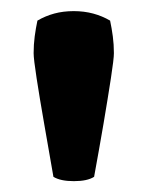

<svg xmlns="http://www.w3.org/2000/svg" viewBox="-20 -816 282 354"><path d="M42 -718Q42 -734 44 -749Q46 -764 49 -778Q63.5 -786.5 80 -791Q96.5 -795.5 116 -795.5Q135 -795.5 151.8 -791Q168.5 -786.5 183 -778Q186 -764 188 -749Q190 -734 190 -718Q190 -707.5 184.5 -671.8Q179 -636 170.8 -587.5Q162.5 -539 153.5 -490Q141 -482 116.2 -482Q91.5 -482 78.5 -490Q70 -539 61.5 -587.5Q53 -636 47.5 -671.8Q42 -707.5 42 -718Z"/></svg>

Font: Signika
Style: Bold
Weight: 700
Designer: Anna Giedry
Foundry: Anna Giedry
Version: Version 2.001